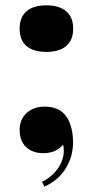

<svg xmlns="http://www.w3.org/2000/svg" viewBox="-20 -553 344 711"><path d="M53.2 0ZM225.6 -121.1Q236.8 -106.4 243.7 -81.1Q250.5 -55.7 250.5 -25.9Q250.5 26.4 223.6 70.3Q196.8 114.3 144.5 138.2L135.7 120.1Q162.1 107.9 182.6 85.4Q203.1 63 210.9 38.1Q216.3 20.5 216.3 4.9Q216.3 -4.9 213.9 -17.1Q187 14.2 140.6 14.2Q100.6 14.2 76.7 -8.5Q52.7 -31.2 52.7 -71.8Q52.7 -110.8 78.6 -134.5Q104.5 -158.2 146.5 -158.2Q172.9 -158.2 193.4 -148.7Q213.9 -139.2 225.6 -121.1ZM251 -446.8Q251 -404.8 225.3 -382.8Q199.7 -360.8 151.9 -360.8Q103.5 -360.8 78.1 -382.6Q52.7 -404.3 52.7 -446.8Q52.7 -489.3 78.1 -511.2Q103.5 -533.2 151.9 -533.2Q199.7 -533.2 225.3 -511.2Q251 -489.3 251 -446.8Z"/></svg>

Font: TypoPRO Playfair Display SC
Style: Regular
Weight: 900
Designer: Claus Eggers Sørensen
Foundry: Claus Eggers Sørensen
Version: Version 1.004;PS 001.004;hotconv 1.0.70;makeotf.lib2.5.58329